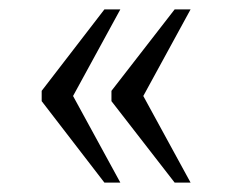

<svg xmlns="http://www.w3.org/2000/svg" viewBox="-20 -475 494 410"><path d="M353 -85H387L286 -270L387 -455H353L218 -281V-259ZM203 -85H237L136 -270L237 -455H203L69 -281V-259Z"/></svg>

Font: Noto Serif Bengali SemiCondensed Light
Style: Regular
Weight: 300
Width: 4
Designer: Juan Bruce, Universal Thirst, Indian Type Foundry and the Monotype Design Team.
Foundry: Monotype Imaging Inc.
Version: Version 2.003